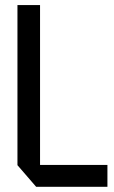

<svg xmlns="http://www.w3.org/2000/svg" viewBox="-20 -728 445 748"><path d="M120.8 -0.3 48 -84.5V-85.5H398.5V-0.3ZM48 -85.5V-708.3H136V-85.5Z"/></svg>

Font: Foldit Thin
Style: Regular
Weight: 100
Designer: Sophia Tai
Foundry: Sophia Tai
Version: Version 1.003